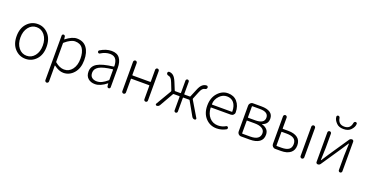

<svg xmlns="http://www.w3.org/2000/svg" viewBox="-38 -1732 5565 2906"><g transform="rotate(20 2744.5 -279.0)"><path d="M55.7 -265.6Q55.7 -394.5 126 -470.7Q196.3 -546.9 297.4 -546.9Q398.4 -546.9 468.3 -470.7Q538.1 -394.5 538.1 -265.6Q538.1 -137.7 468.3 -62.5Q398.4 12.7 297.4 12.7Q196.3 12.7 126 -62.5Q55.7 -137.7 55.7 -265.6ZM168 -101.1Q218.8 -37.1 297.4 -37.1Q376 -37.1 426.8 -101.1Q477.5 -165 477.5 -266.1Q477.5 -367.2 426.8 -431.6Q376 -496.1 297.4 -496.1Q218.8 -496.1 168 -431.6Q117.2 -367.2 117.2 -266.1Q117.2 -165 168 -101.1Z M693.4 211.9V-505.9Q693.4 -516.6 700.7 -523.4Q708 -530.3 717.8 -530.3Q727.5 -530.3 735.4 -523.4Q743.2 -516.6 744.1 -506.8L749 -465.8Q749 -464.8 750 -464.8Q751 -464.8 752 -465.8Q853.5 -543.9 928.7 -543.9Q1033.2 -543.9 1087.9 -471.2Q1142.6 -398.4 1142.6 -272.5Q1142.6 -140.6 1074.2 -62.5Q1005.9 15.6 908.2 15.6Q836.9 15.6 756.8 -44.9Q754.9 -45.9 752.9 -44.9Q751 -43.9 751 -42L752 48.8V211.9Q752 223.6 743.2 232.4Q734.4 241.2 722.7 241.2Q710.9 241.2 702.1 232.4Q693.4 223.6 693.4 211.9ZM902.3 -35.2Q981.4 -35.2 1031.2 -100.6Q1081.1 -166 1081.1 -272.5Q1081.1 -375 1042 -434.1Q1002.9 -493.2 918 -493.2Q849.6 -493.2 756.8 -413.1Q752 -408.2 752 -401.4V-107.4Q752 -100.6 757.8 -95.7Q832 -35.2 902.3 -35.2Z M1416 12.7Q1348.6 12.7 1305.2 -24.9Q1261.7 -62.5 1261.7 -133.8Q1261.7 -220.7 1340.3 -267.1Q1418.9 -313.5 1593.8 -334Q1601.6 -335 1601.6 -343.8Q1601.6 -374 1595.7 -399.4Q1590.8 -424.8 1577.6 -447.8Q1564.5 -470.7 1539.6 -483.4Q1514.6 -496.1 1479.5 -496.1Q1404.3 -496.1 1331.1 -449.2Q1323.2 -443.4 1313.5 -445.3Q1303.7 -447.3 1297.9 -456.1Q1293 -464.8 1294.9 -475.1Q1296.9 -485.4 1305.7 -490.2Q1398.4 -546.9 1487.3 -546.9Q1577.1 -546.9 1618.2 -490.2Q1659.2 -433.6 1659.2 -337.9V-24.4Q1659.2 -14.6 1651.9 -7.3Q1644.5 0 1634.8 0Q1624 0 1616.7 -6.8Q1609.4 -13.7 1608.4 -24.4L1604.5 -67.4Q1604.5 -68.4 1603.5 -68.4Q1602.5 -68.4 1601.6 -67.4Q1502.9 12.7 1416 12.7ZM1428.7 -36.1Q1469.7 -36.1 1509.3 -55.2Q1548.8 -74.2 1595.7 -114.3Q1601.6 -119.1 1601.6 -126V-285.2Q1601.6 -291 1595.7 -291Q1594.7 -291 1593.8 -291Q1444.3 -273.4 1381.8 -236.3Q1319.3 -199.2 1319.3 -136.7Q1319.3 -85 1349.6 -60.5Q1379.9 -36.1 1428.7 -36.1Z M1844.7 -29.3V-503.9Q1844.7 -515.6 1853.5 -524.4Q1862.3 -533.2 1874 -533.2Q1885.7 -533.2 1894.5 -524.4Q1903.3 -515.6 1903.3 -503.9V-313.5Q1903.3 -305.7 1910.2 -305.7H2192.4Q2200.2 -305.7 2200.2 -313.5V-503.9Q2200.2 -515.6 2208.5 -524.4Q2216.8 -533.2 2229 -533.2Q2241.2 -533.2 2249.5 -524.4Q2257.8 -515.6 2257.8 -503.9V-29.3Q2257.8 -16.6 2249.5 -8.3Q2241.2 0 2229 0Q2216.8 0 2208.5 -8.3Q2200.2 -16.6 2200.2 -29.3V-246.1Q2200.2 -252.9 2192.4 -252.9H1910.2Q1903.3 -252.9 1903.3 -246.1V-29.3Q1903.3 -16.6 1894.5 -8.3Q1885.7 0 1874 0Q1862.3 0 1853.5 -8.3Q1844.7 -16.6 1844.7 -29.3Z M2887.7 -291Q2885.7 -284.2 2888.7 -277.3L3037.1 -28.3Q3040 -23.4 3040 -18.6Q3040 -13.7 3037.1 -9.8Q3031.2 0 3020.5 0Q2988.3 0 2972.7 -28.3L2848.6 -248Q2845.7 -253.9 2837.9 -253.9H2748Q2740.2 -253.9 2740.2 -247.1V-26.4Q2740.2 -15.6 2732.4 -7.8Q2724.6 0 2713.9 0Q2703.1 0 2695.3 -7.8Q2687.5 -15.6 2687.5 -26.4V-247.1Q2687.5 -253.9 2679.7 -253.9H2590.8Q2583 -253.9 2580.1 -248L2454.1 -27.3Q2438.5 0 2407.2 0Q2396.5 0 2391.6 -8.8Q2388.7 -13.7 2388.7 -18.1Q2388.7 -22.5 2391.6 -27.3L2538.1 -276.4Q2541 -283.2 2539.1 -290L2493.2 -406.2Q2476.6 -448.2 2460.4 -466.3Q2444.3 -484.4 2424.8 -487.3Q2395.5 -492.2 2389.6 -513.7Q2388.7 -517.6 2388.7 -521.5Q2388.7 -529.3 2393.6 -537.1Q2399.4 -546.9 2411.1 -546.9Q2450.2 -546.9 2480.5 -521.5Q2510.7 -496.1 2537.1 -431.6L2586.9 -309.6Q2589.8 -302.7 2596.7 -302.7H2679.7Q2687.5 -302.7 2687.5 -310.5V-506.8Q2687.5 -517.6 2695.3 -525.4Q2703.1 -533.2 2713.9 -533.2Q2724.6 -533.2 2732.4 -525.4Q2740.2 -517.6 2740.2 -506.8V-310.5Q2740.2 -302.7 2748 -302.7H2831.1Q2838.9 -302.7 2840.8 -309.6L2891.6 -431.6Q2917 -495.1 2947.3 -520.5Q2978.5 -546.9 3016.6 -546.9Q3028.3 -546.9 3034.2 -537.1Q3039.1 -529.3 3039.1 -521.5Q3039.1 -517.6 3038.1 -513.7Q3033.2 -491.2 3003.9 -487.3Q2984.4 -484.4 2967.8 -466.3Q2951.2 -448.2 2934.6 -406.2Z M3375 12.7Q3269.5 12.7 3198.2 -63Q3127 -138.7 3127 -265.6Q3127 -390.6 3196.8 -468.8Q3266.6 -546.9 3361.3 -546.9Q3455.1 -546.9 3508.8 -485.4Q3567.4 -419.9 3567.4 -312.5Q3567.4 -290 3549.8 -273.4Q3532.2 -256.8 3506.8 -256.8H3193.4Q3186.5 -256.8 3186.5 -250Q3190.4 -154.3 3243.7 -95.2Q3296.9 -36.1 3380.9 -36.1Q3446.3 -36.1 3502.9 -69.3Q3510.7 -74.2 3520.5 -71.8Q3530.3 -69.3 3534.2 -60.5Q3539.1 -51.8 3536.1 -41.5Q3533.2 -31.2 3524.4 -26.4Q3454.1 12.7 3375 12.7ZM3186.5 -308.6Q3186.5 -302.7 3193.4 -302.7H3506.8Q3514.6 -302.7 3514.6 -309.6Q3514.6 -310.5 3514.6 -310.5Q3512.7 -401.4 3472.7 -449.2Q3432.6 -497.1 3362.3 -497.1Q3295.9 -497.1 3246.1 -446.3Q3186.5 -385.7 3186.5 -308.6Z M3765.6 0Q3742.2 0 3725.1 -17.1Q3708 -34.2 3708 -57.6V-475.6Q3708 -499 3725.1 -516.1Q3742.2 -533.2 3765.6 -533.2H3903.3Q3993.2 -533.2 4042.5 -500.5Q4091.8 -467.8 4091.8 -401.4Q4091.8 -313.5 4003.9 -285.2Q4002 -285.2 4002 -283.2Q4002 -281.2 4004.9 -280.3Q4051.8 -269.5 4083 -237.8Q4114.3 -206.1 4114.3 -152.3Q4114.3 -76.2 4060.1 -38.1Q4005.9 0 3909.2 0ZM3766.6 -310.5Q3766.6 -302.7 3773.4 -302.7H3884.8Q4031.2 -302.7 4031.2 -396.5Q4031.2 -488.3 3893.6 -488.3H3773.4Q3766.6 -488.3 3766.6 -480.5ZM3766.6 -53.7Q3766.6 -45.9 3773.4 -45.9H3899.4Q3976.6 -45.9 4016.1 -73.7Q4055.7 -101.6 4055.7 -155.3Q4055.7 -203.1 4013.2 -230Q3970.7 -256.8 3891.6 -256.8H3773.4Q3766.6 -256.8 3766.6 -250Z M4317.4 0Q4293.9 0 4276.9 -17.1Q4259.8 -34.2 4259.8 -57.6V-503.9Q4259.8 -515.6 4268.6 -524.4Q4277.3 -533.2 4289.1 -533.2Q4300.8 -533.2 4309.6 -524.4Q4318.4 -515.6 4318.4 -503.9V-331.1Q4318.4 -324.2 4325.2 -324.2H4410.2Q4506.8 -324.2 4560.5 -283.7Q4614.3 -243.2 4614.3 -163.1Q4614.3 -83 4560.1 -41.5Q4505.9 0 4410.2 0ZM4318.4 -56.6Q4318.4 -48.8 4325.2 -48.8H4399.4Q4479.5 -48.8 4518.1 -76.7Q4556.6 -104.5 4556.6 -163.1Q4556.6 -221.7 4518.1 -249Q4479.5 -276.4 4399.4 -276.4H4325.2Q4318.4 -276.4 4318.4 -268.6ZM4715.8 -29.3V-503.9Q4715.8 -515.6 4724.6 -524.4Q4733.4 -533.2 4745.6 -533.2Q4757.8 -533.2 4766.6 -524.4Q4775.4 -515.6 4775.4 -503.9V-29.3Q4775.4 -17.6 4766.6 -8.8Q4757.8 0 4745.6 0Q4733.4 0 4724.6 -8.8Q4715.8 -17.6 4715.8 -29.3Z M5002 0Q4990.2 0 4981.9 -7.8Q4973.6 -15.6 4973.6 -27.3V-504.9Q4973.6 -516.6 4981.9 -524.9Q4990.2 -533.2 5002.4 -533.2Q5014.6 -533.2 5022.9 -524.9Q5031.2 -516.6 5031.2 -504.9V-276.4Q5031.2 -240.2 5024.4 -78.1Q5024.4 -76.2 5026.9 -76.2Q5029.3 -76.2 5030.3 -78.1Q5041 -94.7 5067.4 -135.3Q5093.8 -175.8 5104.5 -192.4L5319.3 -509.8Q5335 -533.2 5362.3 -533.2Q5374 -533.2 5381.8 -524.9Q5389.6 -516.6 5389.6 -505.9V-28.3Q5389.6 -16.6 5381.3 -8.3Q5373 0 5361.3 0Q5349.6 0 5341.3 -8.3Q5333 -16.6 5333 -28.3V-255.9Q5333 -293 5339.8 -454.1Q5339.8 -457 5337.4 -457Q5335 -457 5334 -455.1Q5318.4 -431.6 5259.8 -341.8L5043.9 -22.5Q5029.3 0 5002 0ZM5183.6 -634.8Q5109.4 -634.8 5071.3 -674.8Q5020.5 -724.6 5020.5 -777.3Q5020.5 -785.2 5026.4 -791Q5033.2 -798.8 5043.9 -798.8Q5054.7 -798.8 5062.5 -791.5Q5070.3 -784.2 5072.3 -773.4Q5087.9 -673.8 5184.1 -673.8Q5280.3 -673.8 5295.9 -773.4Q5297.9 -784.2 5305.7 -791.5Q5313.5 -798.8 5324.2 -798.8Q5335 -798.8 5341.8 -791Q5347.7 -785.2 5347.7 -777.3Q5347.7 -724.6 5297.9 -674.8Q5258.8 -634.8 5183.6 -634.8Z"/></g></svg>

Font: irohamaru Light
Style: Regular
Weight: 200
Designer: [Source Han Sans]
Ryoko NISHIZUKA  (kana & ideographs); Paul D. Hunt (Latin, Greek & Cyrillic); Wenlong ZHANG  (bopomofo
Version: Version 1.01